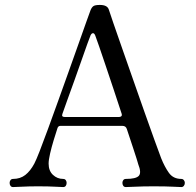

<svg xmlns="http://www.w3.org/2000/svg" viewBox="-20 -758 796 778"><path d="M33 0Q26 0 22.5 -5Q19 -10 19 -17Q19 -23 22.5 -28Q26 -33 33 -33Q62 -33 82.5 -49Q103 -65 119 -95Q126 -108 140.5 -145Q155 -182 174.5 -235.5Q194 -289 216 -350Q238 -411 259.5 -471.5Q281 -532 299.5 -584Q318 -636 330.5 -671.5Q343 -707 347 -717Q352 -729 359 -733.5Q366 -738 385 -738Q415 -738 421 -719Q425 -706 439.5 -664Q454 -622 475 -562Q496 -502 519.5 -435Q543 -368 565.5 -304Q588 -240 606 -190.5Q624 -141 633 -117Q647 -82 664.5 -57.5Q682 -33 715 -33Q721 -33 725 -28Q729 -23 729 -17Q729 -10 725 -5Q721 0 715 0Q705 0 679.5 -1.5Q654 -3 602 -3Q559 -3 530 -1.5Q501 0 490 0Q483 0 479.5 -5Q476 -10 476 -17Q476 -23 479.5 -28Q483 -33 490 -33Q531 -33 542.5 -45.5Q554 -58 540 -93Q539 -96 538 -100Q537 -104 533 -116.5Q529 -129 520 -156.5Q511 -184 494 -235Q490 -248 476 -248H225Q216 -248 213 -239Q206 -218 197.5 -190Q189 -162 183 -136Q177 -110 177 -95Q177 -66 194.5 -49.5Q212 -33 236 -33Q243 -33 246.5 -28Q250 -23 250 -17Q250 -10 246.5 -5Q243 0 236 0Q226 0 202 -1.5Q178 -3 134 -3Q96 -3 69.5 -1.5Q43 0 33 0ZM242 -284H463Q468 -284 471.5 -287Q475 -290 473 -297Q458 -343 441 -394Q424 -445 408.5 -491Q393 -537 381.5 -570.5Q370 -604 366 -614Q362 -624 356.5 -623.5Q351 -623 347 -615Q344 -608 334 -580.5Q324 -553 310.5 -514Q297 -475 282 -433.5Q267 -392 254 -356Q241 -320 233 -297Q228 -284 242 -284Z"/></svg>

Font: Zen Old Mincho
Style: Regular
Weight: 400
Designer: Yoshimichi Ohira
Foundry: Positype
Version: Version 1.001